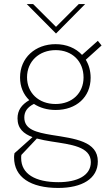

<svg xmlns="http://www.w3.org/2000/svg" viewBox="-20 -717 540 948"><path d="M267.5 211C384.5 211 463 165.5 463 80C463 -19.5 350 -32.5 236 -50.5C157.5 -63.5 100 -78 100 -137C100 -165.5 114.5 -187.5 147.5 -204C176.5 -185 213 -174 255 -174C356.5 -174 427.5 -237.5 427.5 -333C427.5 -366.5 419 -397 403.5 -422L481.5 -492.5L463 -515.5L385 -446C354 -479.5 308 -499 254.5 -499C154 -499 79 -431.5 79 -334.5C79 -289 95.5 -250.5 124.5 -222.5C86 -200 66.5 -172 66.5 -132.5C66.5 -82.5 96.5 -56.5 140.5 -40L51.5 39.5C49.5 49.5 49.5 56 49.5 60.5C49.5 157.5 130.5 211 267.5 211ZM84.5 63.5C84.5 58.5 84.5 55 85.5 48L162 -33C184 -27 208.5 -22.5 233.5 -18.5C328.5 -3.5 428.5 6 428.5 83.5C428.5 150.5 360.5 182.5 268.5 182.5C153.5 182.5 84.5 141.5 84.5 63.5ZM112 -697 256.5 -551.5 400.5 -697H369L256.5 -584.5L143.5 -697ZM113.5 -335.5C113.5 -413.5 172.5 -469.5 255 -469.5C336.5 -469.5 392.5 -414.5 392.5 -334.5C392.5 -258.5 337.5 -203.5 254.5 -203.5C170 -203.5 113.5 -259 113.5 -335.5Z"/></svg>

Font: HK Grotesk ExtraLight
Style: Regular
Weight: 200
Designer: Alfredo Marco Pradil
Foundry: Hanken Design Co.
Version: Version 3.001;FEAKit 1.0